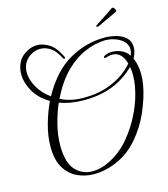

<svg xmlns="http://www.w3.org/2000/svg" viewBox="-116 -834 846 967"><g transform="rotate(-15 307.0 -350.0)"><path d="M256 43Q208 43 167.5 23.5Q127 4 102.5 -37.5Q78 -79 78 -146Q78 -203 95 -263Q112 -323 135 -371Q82 -402 56 -447.5Q30 -493 30 -537Q30 -583 56 -617Q67 -631 91.5 -645Q116 -659 146 -659Q175 -659 207 -639Q239 -619 264 -566Q265 -565 265 -562Q265 -558 260.5 -557.5Q256 -557 254 -562Q233 -604 207.5 -620.5Q182 -637 156 -637Q131 -637 110 -625.5Q89 -614 77 -597Q59 -573 59 -540Q59 -503 81.5 -462.5Q104 -422 146 -392Q211 -509 298.5 -558.5Q386 -608 483 -608Q513 -608 543 -600Q573 -592 593 -573.5Q613 -555 613 -524Q613 -507 605 -485Q604 -481 601.5 -477Q599 -473 597 -468Q614 -431 614 -382Q614 -328 593 -262Q567 -181 532 -126.5Q497 -72 459 -37Q417 1 363 22Q309 43 256 43ZM304 -342Q373 -342 424.5 -359.5Q476 -377 511 -402Q546 -427 565 -451Q557 -481 540 -498Q523 -515 498 -515Q483 -515 466 -509Q464 -508 460 -508Q455 -508 455 -512Q455 -517 461 -520Q478 -529 501 -529Q524 -529 548 -519Q572 -509 587 -486Q594 -501 594 -517Q594 -544 574.5 -561.5Q555 -579 528 -587Q501 -595 478 -594Q429 -592 377 -570.5Q325 -549 275.5 -501Q226 -453 184 -369Q235 -342 304 -342ZM251 27Q298 27 348.5 0.5Q399 -26 439 -70Q474 -109 503.5 -159.5Q533 -210 552 -268Q573 -334 573 -389Q573 -401 572 -411.5Q571 -422 569 -432Q547 -409 510.5 -385Q474 -361 422.5 -345.5Q371 -330 303 -330Q266 -330 234 -335.5Q202 -341 176 -351Q158 -312 142.5 -254Q127 -196 127 -140Q127 -50 163 -11.5Q199 27 251 27ZM465 -670Q457 -670 457 -674Q457 -675 459 -677Q471 -685 491 -698Q511 -711 530 -723.5Q549 -736 557 -742Q558 -742 558.5 -742.5Q559 -743 560 -743Q565 -743 570.5 -735.5Q576 -728 575 -723Q575 -720 572 -719L468 -670Z"/></g></svg>

Font: Gwendolyn
Style: Regular
Weight: 400
Designer: Robert E. Leuschke
Foundry: Robert E. Leuschke
Version: Version 1.010; ttfautohint (v1.8.3)